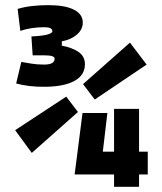

<svg xmlns="http://www.w3.org/2000/svg" viewBox="-20 -723 626 743"><path d="M268.6 -47.9 269 -49.3 299.3 -285.6H395.5L377.9 -136.2H421.4V-301.8H518.1V-136.2H551.8V-47.9H518.1V0H421.4V-47.9ZM157.2 -387.2Q123 -386.7 94.2 -390.1Q65.4 -393.6 42.5 -399.9L62.5 -483.4Q79.6 -480.5 101.3 -476.8Q123 -473.1 150.4 -473.1Q191.4 -473.1 191.4 -495.6Q191.4 -508.8 153.8 -508.8H106.4L101.6 -582Q144.5 -584 163.6 -589.4Q182.6 -594.7 182.6 -602.1Q182.6 -617.7 152.3 -617.7Q100.1 -617.7 58.6 -603.5L48.3 -688.5Q74.2 -696.3 104.2 -699.7Q134.3 -703.1 167 -703.1Q231 -703.1 265.6 -685.8Q300.3 -668.5 300.3 -635.7Q300.3 -608.9 277.8 -589.4Q255.4 -569.8 219.2 -563V-546.4Q259.8 -538.6 284.2 -521.7Q308.6 -504.9 308.6 -474.1Q308.6 -432.6 269 -410.4Q229.5 -388.2 157.2 -387.2ZM346.7 -337.9 301.3 -397.5 482.9 -558.1 547.4 -473.1ZM103 -131.3 38.6 -219.2 236.3 -349.1 281.7 -289.6Z"/></svg>

Font: Cascadia Code PL
Style: Bold
Weight: 700
Monospace: yes
Designer: Aaron Bell
Foundry: Saja Typeworks
Version: Version 2404.023; ttfautohint (v1.8.4)